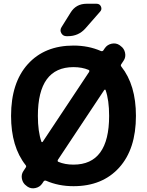

<svg xmlns="http://www.w3.org/2000/svg" viewBox="-20 -983 784 1024"><path d="M372 -625Q182 -625 182 -365Q182 -281 201 -227Q202 -225 204 -225Q206 -225 208 -227L455 -599Q459 -607 453 -610Q418 -625 372 -625ZM536 -503 289 -131Q285 -123 291 -120Q326 -105 372 -105Q562 -105 562 -365Q562 -449 543 -503Q542 -505 540 -505Q538 -505 536 -503ZM117 -89Q122 -96 117 -102Q39 -200 39 -365Q39 -542 128.5 -641Q218 -740 372 -740Q452 -740 518 -711Q526 -708 531 -714L539 -726Q552 -745 575.5 -750Q599 -755 618 -742L623 -738Q642 -725 647 -701.5Q652 -678 639 -659L627 -641Q622 -634 627 -628Q705 -530 705 -365Q705 -188 615.5 -89Q526 10 372 10Q292 10 226 -19Q218 -22 213 -16L205 -4Q192 15 168.5 20Q145 25 126 12L121 8Q102 -5 97 -28.5Q92 -52 105 -71ZM442 -963H495Q512 -963 518.5 -948Q525 -933 514 -921L436 -832Q399 -790 342 -790H335Q316 -790 307 -806Q298 -822 308 -838L356 -915Q385 -963 442 -963Z"/></svg>

Font: Rounded Mplus 1c Bold
Style: Bold
Weight: 700
Version: Version 1.059.20150529